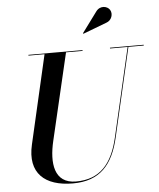

<svg xmlns="http://www.w3.org/2000/svg" viewBox="-64 -1043 922 1113"><g transform="rotate(-5 397.0 -487.0)"><path d="M588.5 -896C620 -906 632.5 -944 617 -968.5C603.5 -990.5 562 -1000.5 537 -967L448.5 -847L451 -844ZM122.5 -750V-745.5H216L97.5 -230C59.5 -66 152 15 315 15C473 15 549 -73 585 -230L704 -745.5H793.5V-750H597V-745.5H699.5L580.5 -230C545.5 -77.5 473 5.5 334 5.5C205 5.5 193 -115 222.5 -240L341 -745.5H437.5V-750Z"/></g></svg>

Font: Bodoni* 36pt Medium
Style: Italic
Weight: 500
Italic angle: -13°
Version: Version 2.3